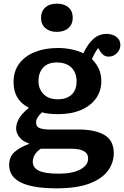

<svg xmlns="http://www.w3.org/2000/svg" viewBox="-20 -797 677 1048"><path d="M288 231Q30 231 30 104Q30 60 58 34Q86 8 137 -11V-15Q105 -24 86.5 -47.5Q68 -71 68 -96Q68 -121 82.5 -148Q97 -175 136 -207V-210Q54 -251 54 -349Q54 -409 85.5 -450.5Q117 -492 171.5 -513.5Q226 -535 296 -535Q332 -535 368 -528Q404 -521 435 -506Q458 -556 489 -584Q520 -612 562 -612Q593 -612 615 -596Q637 -580 637 -551Q637 -526 618 -507Q599 -488 574 -488Q558 -488 546.5 -495.5Q535 -503 527 -516L516 -535Q497 -510 482 -475Q505 -451 519 -422Q533 -393 533 -354Q533 -301 504.5 -260.5Q476 -220 423 -197Q370 -174 298 -174Q241 -174 209 -184Q177 -154 177 -129Q177 -104 198.5 -97Q220 -90 251 -90H409Q500 -90 550.5 -60Q601 -30 601 39Q601 91 569.5 134.5Q538 178 469 204.5Q400 231 288 231ZM294 -255Q344 -255 371 -280.5Q398 -306 398 -352Q398 -401 369.5 -428.5Q341 -456 290 -456Q240 -456 215 -427.5Q190 -399 190 -355Q190 -311 218 -283Q246 -255 294 -255ZM301 151Q375 151 418 128Q461 105 461 69Q461 41 438 28Q415 15 373 15H202Q159 45 159 86Q159 119 192.5 135Q226 151 301 151ZM290 -623Q251 -623 227.5 -643.5Q204 -664 204 -700Q204 -735 227 -756Q250 -777 290 -777Q331 -777 354 -756.5Q377 -736 377 -700Q377 -665 353.5 -644Q330 -623 290 -623Z"/></svg>

Font: Literata 7pt SemiBold
Style: Regular
Weight: 600
Designer: Latin by Veronika Burian and Jose Scaglione. Greek by Irene Vlachou. Cyrillic by Vera Evstafieva.
Foundry: TypeTogether
Version: Version 3.002